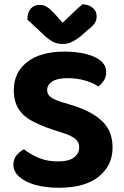

<svg xmlns="http://www.w3.org/2000/svg" viewBox="-20 -867 584 904"><path d="M252 -107Q306 -107 329.5 -126.5Q353 -146 353 -173Q353 -198 334.5 -213Q316 -228 280 -240L227 -257Q173 -275 131.5 -297Q90 -319 67.5 -354Q45 -389 45 -443Q45 -526 108 -575Q171 -624 283 -624Q340 -624 384.5 -613Q429 -602 454.5 -580.5Q480 -559 480 -528Q480 -505 469.5 -488.5Q459 -472 443 -460Q420 -476 382 -487.5Q344 -499 298 -499Q250 -499 226 -483.5Q202 -468 202 -443Q202 -423 218 -410.5Q234 -398 266 -388L321 -371Q412 -343 461 -296.5Q510 -250 510 -172Q510 -88 445 -35.5Q380 17 257 17Q196 17 148 4Q100 -9 71.5 -34Q43 -59 43 -92Q43 -118 58.5 -136.5Q74 -155 93 -164Q120 -142 160.5 -124.5Q201 -107 252 -107ZM275 -760Q298 -782 321.5 -804.5Q345 -827 368 -847Q397 -846 416 -830.5Q435 -815 435 -790Q435 -771 425.5 -757Q416 -743 392 -725L357 -694Q332 -675 314 -667.5Q296 -660 275 -660Q248 -660 229 -670.5Q210 -681 192 -697L109 -775Q109 -808 124.5 -826Q140 -844 167 -844Q185 -844 201 -834.5Q217 -825 241 -798Z"/></svg>

Font: Baloo Bhaijaan 2
Style: Bold
Weight: 700
Designer: Sanskriti Dholi, Noopur Datye and Ek Type
Foundry: Ek Type
Version: Version 1.701